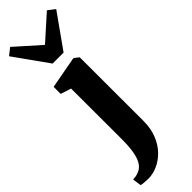

<svg xmlns="http://www.w3.org/2000/svg" viewBox="-387 -859 1105 1105"><g transform="rotate(-45 166.0 -306.5)"><path d="M46.5 243Q33.5 243 20.8 242.2Q8 241.5 -1.5 240.2Q-11 239 -15.5 237.5L-23 184Q-14.5 184 0 181.8Q14.5 179.5 30 172Q54 160.5 68 135.2Q82 110 88.5 69.8Q95 29.5 95 -27L94.5 -438.5L30.5 -459V-516.5L222 -552H229.5L257 -530.5L257.5 -15Q257.5 49.5 237.8 98Q218 146.5 186 178.5Q154 210.5 117.2 226.5Q80.5 242.5 46.5 243ZM121 -615.5 -26.5 -822.5 16 -856 166 -722.5 314.5 -855.5 357.5 -822.5 210.5 -615.5Z"/></g></svg>

Font: Merriweather 60pt Black
Style: Regular
Weight: 900
Version: Version 2.100